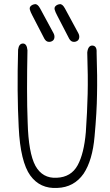

<svg xmlns="http://www.w3.org/2000/svg" viewBox="-20 -944 540 944"><path d="M115 -697Q113 -596 113 -507Q113 -418 116 -343Q120 -192 154 -129Q189 -66 259 -70Q330 -73 362 -132Q393 -189 402 -294Q409 -396 411 -482Q412 -525 411.5 -575.5Q411 -626 409 -686Q413 -721 435 -720Q457 -718 455 -686Q457 -625 457.5 -573.5Q458 -522 457 -479Q456 -393 445 -274Q435 -156 391 -90Q344 -23 262 -20Q177 -15 129 -81Q105 -114 90.5 -173.5Q76 -233 72 -318Q63 -491 69 -700Q73 -730 93 -730Q112 -730 115 -697ZM243 -781Q249 -770 247.5 -759Q246 -748 238 -743Q229 -737 217.5 -738.5Q206 -740 198 -754L139 -868Q130 -885 127 -896Q124 -907 131 -914Q139 -922 152 -923.5Q165 -925 177 -903ZM365 -781Q371 -770 369.5 -759Q368 -748 360 -743Q351 -737 339.5 -738.5Q328 -740 320 -754L261 -868Q252 -885 249 -896Q246 -907 253 -914Q261 -922 274 -923.5Q287 -925 299 -903Z"/></svg>

Font: Yomogi
Style: Regular
Weight: 400
Designer: satsuyako
Foundry: satsuyako
Version: Version 3.100